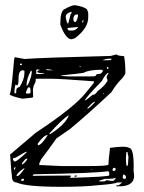

<svg xmlns="http://www.w3.org/2000/svg" viewBox="-20 -721 550 732"><path d="M402.3 -507.8 424.8 -513.7Q424.8 -508.8 453.1 -506.8Q458 -480.5 458 -443.4Q458 -437.5 446.3 -422.9Q424.8 -402.3 404.3 -369.1Q312.5 -283.2 246.1 -228.5L195.3 -193.4Q169.9 -157.2 136.7 -113.3Q128.9 -97.7 128.9 -93.8L131.8 -91.8L214.8 -87.9H316.4Q393.6 -87.9 393.6 -93.8L394.5 -112.3L399.4 -157.2Q460 -166 471.7 -157.2Q492.2 -157.2 489.3 -67.4Q496.1 -37.1 479.5 -22.9Q462.9 -8.8 423.8 -10.7V-14.6H432.6L446.3 -25.4H426.8Q418 -19.5 350.6 -14.6Q300.8 -8.8 211.9 -8.8Q78.1 -8.8 43 -25.4Q25.4 -25.4 25.4 -49.8Q23.4 -57.6 18.6 -131.8L116.2 -214.8Q265.6 -313.5 308.6 -369.1L337.9 -405.3V-411.1Q208 -420.9 171.9 -420.9H116.2V-413.1Q116.2 -408.2 108.4 -394.5L105.5 -378.9V-377L106.4 -350.6L101.6 -348.6L65.4 -344.7Q16.6 -355.5 16.6 -362.3Q22.5 -362.3 31.2 -465.8Q33.2 -495.1 36.1 -502.9H37.1L73.2 -496.1Q134.8 -501 402.3 -507.8ZM108.4 -56.6 104.5 -52.7Q104.5 -50.8 108.4 -50.8L247.1 -51.8L251 -50.8V-49.8L247.1 -43.9V-43Q396.5 -46.9 396.5 -52.7V-63.5L392.6 -68.4Q347.7 -60.5 108.4 -56.6ZM213.9 -433.6V-431.6L241.2 -429.7H266.6H283.2H300.8H331.1Q345.7 -429.7 345.7 -433.6Q345.7 -439.5 362.3 -439.5Q372.1 -445.3 372.1 -453.1L367.2 -455.1Q319.3 -455.1 298.8 -443.4Q291 -441.4 213.9 -433.6ZM303.7 -337.9Q307.6 -337.9 333 -359.4Q343.8 -359.4 351.6 -373Q377.9 -392.6 386.7 -408.2Q389.6 -408.2 389.6 -414.1V-417L386.7 -423.8Q386.7 -431.6 393.6 -441.4V-443.4Q384.8 -443.4 368.2 -412.1Q303.7 -345.7 303.7 -337.9ZM44.9 -395.5 39.1 -398.4Q35.2 -387.7 35.2 -375V-366.2L37.1 -364.3H38.1L42 -368.2V-377Q42 -386.7 54.7 -389.6Q73.2 -418 73.2 -443.4V-451.2L67.4 -453.1Q50.8 -453.1 50.8 -422.9Q50.8 -395.5 44.9 -395.5ZM168.9 -212.9V-210H171.9Q228.5 -246.1 242.2 -280.3H239.3Q214.8 -263.7 168.9 -212.9ZM29.3 -116.2Q29.3 -109.4 35.2 -105.5H37.1Q44.9 -105.5 82 -140.6V-142.6H81.1Q77.1 -142.6 40 -120.1Q29.3 -118.2 29.3 -116.2ZM124 -173.8V-167Q137.7 -167 162.1 -206.1H161.1Q147.5 -206.1 124 -173.8ZM81.1 -395.5V-394.5H82Q87.9 -394.5 98.6 -429.7L101.6 -447.3L99.6 -451.2H97.7Q81.1 -420.9 81.1 -395.5ZM379.9 -39.1 358.4 -32.2V-29.3H374Q382.8 -29.3 384.8 -34.2L406.2 -31.2H411.1Q420.9 -37.1 420.9 -43H418Q418 -39.1 379.9 -39.1ZM465.8 -141.6H461.9L460 -116.2Q460 -97.7 462.9 -87.9H464.8H467.8V-91.8Q467.8 -93.8 469.7 -123ZM79.1 -369.1V-366.2L81.1 -364.3H91.8L96.7 -368.2V-369.1Q96.7 -388.7 90.8 -388.7Q85 -388.7 79.1 -369.1ZM43 -49.8H45.9Q53.7 -49.8 73.2 -78.1L72.3 -80.1Q43 -60.5 43 -49.8ZM121.1 -456.1 118.2 -454.1V-439.5L121.1 -438.5H129.9Q149.4 -438.5 149.4 -441.4Q122.1 -442.4 122.1 -447.3Q123 -453.1 130.9 -453.1V-455.1L125 -456.1ZM63.5 -97.7V-93.8H64.5Q73.2 -97.7 84 -113.3V-116.2H81.1Q76.2 -116.2 63.5 -97.7ZM313.5 -309.6V-306.6H315.4Q329.1 -316.4 342.8 -333H339.8Q334 -332 313.5 -309.6ZM450.2 -55.7 448.2 -48.8V-43L451.2 -39.1H458L460 -43V-48.8Q456.1 -55.7 450.2 -55.7ZM372.1 -492.2V-491.2H386.7L404.3 -492.2V-497.1H393.6Q386.7 -497.1 372.1 -492.2ZM409.2 -74.2V-71.3L412.1 -69.3H417L420.9 -73.2V-78.1L418 -81.1H414.1Q409.2 -79.1 409.2 -74.2ZM160.2 -457 156.2 -456.1V-454.1L165 -453.1H180.7Q180.7 -455.1 160.2 -457ZM63.5 -39.1 59.6 -34.2 63.5 -31.2Q70.3 -31.2 71.3 -34.2V-39.1ZM37.1 -84 33.2 -80.1V-74.2H35.2Q37.1 -74.2 39.1 -83L38.1 -84ZM57.6 -478.5 55.7 -475.6V-474.6L57.6 -472.7H62.5L63.5 -474.6V-475.6L62.5 -478.5ZM263.7 -49.8 265.6 -51.8H273.4V-50.8Q272.5 -46.9 265.6 -46.9ZM391.6 -464.8H386.7V-462.9L389.6 -458L393.6 -460V-462.9ZM288.1 -467.8H283.2V-465.8H288.1ZM377 -366.2H374V-362.3L377 -365.2ZM464.8 -91.8H466.8V-87.9L464.8 -88.9ZM332 -73.2 330.1 -75.2 328.1 -74.2V-73.2ZM305.7 -298.8 302.7 -295.9H303.7L306.6 -298.8ZM265.6 -701.2Q298.8 -696.3 311.5 -685.5Q316.4 -675.8 316.4 -668V-654.3Q316.4 -613.3 265.6 -575.2L252.9 -571.3Q230.5 -571.3 210 -627V-631.8Q210 -675.8 224.6 -685.5Q252.9 -701.2 265.6 -701.2ZM230.5 -657.2Q234.4 -630.9 239.3 -630.9Q241.2 -631.8 249 -666L252.9 -671.9V-675.8H251Q230.5 -669.9 230.5 -657.2ZM259.8 -651.4V-648.4Q259.8 -638.7 265.6 -636.7Q272.5 -636.7 277.3 -659.2V-664.1L276.4 -666H273.4Q261.7 -666 259.8 -651.4ZM293 -636.7V-635.7H296.9L297.9 -642.6V-644.5H296.9Q294.9 -644.5 293 -636.7ZM277.3 -618.2 237.3 -614.3Q237.3 -607.4 243.2 -604.5H254.9Q267.6 -604.5 277.3 -616.2Z"/></svg>

Font: Love Ya Like A Sister
Style: Regular
Weight: 400
Designer: Kimberly Geswein
Foundry: Kimberly Geswein
Version: Version 1.002 2007